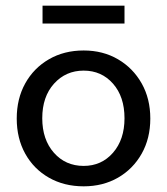

<svg xmlns="http://www.w3.org/2000/svg" viewBox="-20 -648 590 677"><path d="M275 9Q206 9 152.5 -21.5Q99 -52 69 -106Q39 -160 39 -230Q39 -300 69 -354Q99 -408 152.5 -439Q206 -470 275 -470Q343 -470 396 -439Q449 -408 479.5 -354Q510 -300 510 -230Q510 -160 479.5 -106Q449 -52 396 -21.5Q343 9 275 9ZM275 -63Q338 -63 378.5 -109.5Q419 -156 419 -231Q419 -307 378.5 -353Q338 -399 275 -399Q212 -399 170.5 -353Q129 -307 129 -231Q129 -156 170 -109.5Q211 -63 275 -63ZM130 -565V-628H419V-565Z"/></svg>

Font: Inconsolata SemiExpanded Medium
Style: Regular
Weight: 500
Width: 6
Monospace: yes
Designer: Raph Levien, Cyreal, Brenton Simpson
Foundry: Raph Levien, Cyreal, Google
Version: Version 3.001; ttfautohint (v1.8.2.53-6de2)